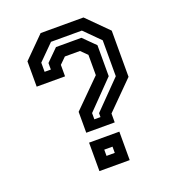

<svg xmlns="http://www.w3.org/2000/svg" viewBox="-129 -799 808 897"><g transform="rotate(-20 275.0 -350.0)"><path d="M215.5 -189.5V-293.5L349.5 -427V-528L318.5 -558.5H243.5L212.5 -528V-471H71.5V-597L174.5 -700H387.5L490.5 -597V-367.5L357 -233.5V-189.5ZM267.5 -55.5H308.5V-86.5H267.5ZM212 0V-141.5H362.5V0ZM272.5 -235.5H303V-255L435.5 -390.5V-569L359.5 -645H206L130 -569V-523.5H161V-556L219.5 -614H346L404.5 -556V-402L272.5 -266.5Z"/></g></svg>

Font: Tourney Thin SemiBold
Style: Regular
Weight: 600
Version: Version 1.015